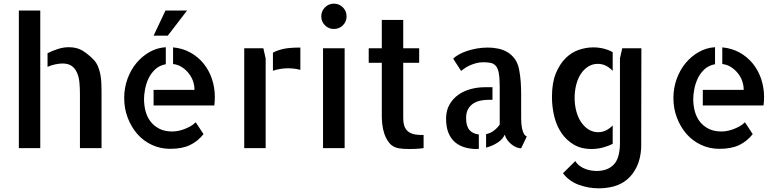

<svg xmlns="http://www.w3.org/2000/svg" viewBox="-20 -817 4312 1059"><path d="M84 -758.8H202.1V0H84ZM494.1 -490.2Q510.7 -473.6 520 -451.7Q529.3 -429.7 533.7 -405.8Q538.1 -381.8 539.1 -357.4Q540 -333 540 -309.6V-19.5V0H420.9V-299.8Q420.9 -333 418 -363.3Q415 -393.6 404.3 -417Q393.6 -440.4 375 -453.6Q356.4 -466.8 323.2 -466.8Q309.6 -466.8 286.6 -462.4Q263.7 -458 242.2 -448.2V-523.4Q268.6 -537.1 299.3 -546.9Q330.1 -556.6 359.4 -556.6Q403.3 -556.6 433.6 -538.6Q463.9 -520.5 494.1 -490.2Z M934.6 -555.7Q987.3 -550.8 1029.8 -527.3Q1072.3 -503.9 1102.5 -466.8Q1132.8 -429.7 1148.9 -381.8Q1165 -334 1165 -282.2Q1165 -258.8 1162.1 -235.4H827.1V-321.3H1052.7Q1052.7 -346.7 1044.4 -370.1Q1036.1 -393.6 1020 -413.6Q1003.9 -433.6 982.4 -447.3Q960.9 -460.9 934.6 -463.9ZM930.7 -91.8Q941.4 -91.8 957.5 -94.2Q973.6 -96.7 991.7 -103Q1009.8 -109.4 1027.8 -119.1Q1045.9 -128.9 1059.6 -142.6L1102.5 -77.1Q1070.3 -37.1 1027.3 -16.6Q984.4 3.9 918 3.9Q864.3 3.9 817.4 -18.1Q770.5 -40 737.3 -78.1Q704.1 -116.2 684.6 -167Q665 -217.8 665 -276.4Q665 -332 683.1 -381.8Q701.2 -431.6 732.4 -469.2Q763.7 -506.8 805.2 -530.3Q846.7 -553.7 894.5 -556.6V-462.9Q858.4 -456.1 835 -433.6Q811.5 -411.1 798.3 -382.3Q785.2 -353.5 779.8 -323.2Q774.4 -293 774.4 -271.5Q774.4 -233.4 783.7 -200.7Q793 -168 812.5 -144Q832 -120.1 860.8 -106Q889.6 -91.8 930.7 -91.8ZM1011.7 -758.8 905.3 -620.1H827.1L892.6 -758.8Z M1432.6 -550.8 1445.3 -494.1V-195.3V-193.4V0H1327.1V-550.8ZM1485.4 -526.4Q1509.8 -540 1543.9 -547.4Q1578.1 -554.7 1636.7 -554.7V-431.6Q1609.4 -439.5 1570.3 -440.4Q1548.8 -440.4 1526.9 -437Q1504.9 -433.6 1485.4 -426.8Z M1880.9 0H1761.7V-550.8H1880.9ZM1891.6 -726.6Q1891.6 -697.3 1871.1 -677.2Q1850.6 -657.2 1821.3 -657.2Q1792 -657.2 1772 -677.7Q1752 -698.2 1752 -726.6Q1752 -755.9 1772.5 -776.4Q1793 -796.9 1821.3 -796.9Q1850.6 -796.9 1871.1 -776.4Q1891.6 -755.9 1891.6 -726.6Z M2204.1 -167Q2204.1 -133.8 2212.9 -115.2Q2221.7 -96.7 2237.8 -86.9Q2253.9 -77.1 2273.9 -74.7Q2293.9 -72.3 2316.4 -72.3V0Q2303.7 2 2291 2.9Q2280.3 3.9 2265.1 4.4Q2250 4.9 2235.4 4.9Q2220.7 4.9 2205.6 3.9Q2190.4 2.9 2179.7 1Q2146.5 -4.9 2127.9 -27.8Q2109.4 -50.8 2100.1 -78.6Q2090.8 -106.4 2088.4 -132.8Q2085.9 -159.2 2085.9 -173.8V-470.7H2013.7V-550.8H2085.9V-707H2204.1V-550.8H2292V-470.7H2204.1Z M2550.8 -166Q2550.8 -122.1 2568.8 -100.6Q2586.9 -79.1 2621.1 -75.2V3.9Q2617.2 4.9 2608.4 4.9Q2575.2 4.9 2544.4 -3.9Q2513.7 -12.7 2490.2 -32.2Q2466.8 -51.8 2453.6 -84Q2440.4 -116.2 2440.4 -163.1Q2440.4 -208 2459.5 -240.7Q2478.5 -273.4 2508.3 -294.4Q2538.1 -315.4 2576.2 -325.7Q2614.3 -335.9 2653.3 -335.9H2696.3V-266.6H2674.8Q2655.3 -266.6 2633.8 -262.7Q2612.3 -258.8 2593.8 -248Q2575.2 -237.3 2563 -217.3Q2550.8 -197.3 2550.8 -166ZM2854.5 -163.1Q2854.5 -155.3 2855.5 -140.1Q2856.4 -125 2859.4 -109.4Q2862.3 -93.8 2868.7 -81.1Q2875 -68.4 2885.7 -64.5L2854.5 1Q2841.8 1 2827.6 -4.9Q2813.5 -10.7 2800.3 -21.5Q2787.1 -32.2 2777.8 -45.4Q2768.6 -58.6 2763.7 -74.2Q2753.9 -49.8 2725.1 -30.8Q2696.3 -11.7 2661.1 -2.9V-77.1Q2684.6 -82 2703.6 -96.2Q2722.7 -110.4 2736.3 -129.9V-335.9Q2736.3 -383.8 2731.4 -412.1Q2726.6 -440.4 2714.8 -453.6Q2703.1 -466.8 2686 -470.2Q2668.9 -473.6 2645.5 -473.6Q2624 -473.6 2605 -468.3Q2585.9 -462.9 2569.8 -455.6Q2553.7 -448.2 2541.5 -439.5Q2529.3 -430.7 2523.4 -425.8L2479.5 -493.2Q2489.3 -503.9 2508.8 -515.1Q2528.3 -526.4 2553.7 -535.2Q2579.1 -543.9 2608.9 -549.3Q2638.7 -554.7 2670.9 -554.7Q2700.2 -554.7 2728 -548.8Q2755.9 -543 2778.8 -529.3Q2801.8 -515.6 2818.8 -492.7Q2835.9 -469.7 2842.8 -435.5Q2849.6 -401.4 2852.1 -366.7Q2854.5 -332 2854.5 -297.9V-170.9Z M3241.2 4.9Q3186.5 4.9 3145.5 -19Q3104.5 -43 3077.1 -83Q3049.8 -123 3037.1 -174.8Q3024.4 -226.6 3024.4 -283.2Q3024.4 -359.4 3045.4 -411.1Q3066.4 -462.9 3099.1 -495.6Q3131.8 -528.3 3172.4 -542Q3212.9 -555.7 3252 -555.7Q3282.2 -555.7 3309.6 -548.8Q3336.9 -542 3359.4 -529.3V-425.8Q3343.8 -443.4 3322.8 -454.1Q3301.8 -464.8 3277.3 -464.8Q3248 -464.8 3224.1 -449.7Q3200.2 -434.6 3183.6 -409.2Q3167 -383.8 3158.2 -349.6Q3149.4 -315.4 3149.4 -277.3Q3149.4 -238.3 3158.7 -203.6Q3168 -168.9 3185.1 -143.6Q3202.1 -118.2 3226.1 -103Q3250 -87.9 3279.3 -87.9Q3303.7 -87.9 3323.2 -98.1Q3342.8 -108.4 3359.4 -125V-23.4Q3335.9 -11.7 3305.7 -3.4Q3275.4 4.9 3241.2 4.9ZM3517.6 -550.8 3516.6 0Q3512.7 59.6 3492.7 101.6Q3472.7 143.6 3441.4 170.9Q3410.2 198.2 3369.1 210Q3328.1 221.7 3281.2 221.7Q3226.6 221.7 3173.3 202.6Q3120.1 183.6 3085 138.7L3153.3 71.3Q3163.1 87.9 3178.2 98.6Q3193.4 109.4 3209.5 115.2Q3225.6 121.1 3241.7 123.5Q3257.8 126 3270.5 126Q3331.1 126 3365.2 90.8Q3399.4 55.7 3399.4 -29.3V-495.1L3412.1 -550.8Z M3963.9 -555.7Q4016.6 -550.8 4059.1 -527.3Q4101.6 -503.9 4131.8 -466.8Q4162.1 -429.7 4178.2 -381.8Q4194.3 -334 4194.3 -282.2Q4194.3 -258.8 4191.4 -235.4H3856.4V-321.3H4082Q4082 -346.7 4073.7 -370.1Q4065.4 -393.6 4049.3 -413.6Q4033.2 -433.6 4011.7 -447.3Q3990.2 -460.9 3963.9 -463.9ZM3960 -91.8Q3970.7 -91.8 3986.8 -94.2Q4002.9 -96.7 4021 -103Q4039.1 -109.4 4057.1 -119.1Q4075.2 -128.9 4088.9 -142.6L4131.8 -77.1Q4099.6 -37.1 4056.6 -16.6Q4013.7 3.9 3947.3 3.9Q3893.6 3.9 3846.7 -18.1Q3799.8 -40 3766.6 -78.1Q3733.4 -116.2 3713.9 -167Q3694.3 -217.8 3694.3 -276.4Q3694.3 -332 3712.4 -381.8Q3730.5 -431.6 3761.7 -469.2Q3793 -506.8 3834.5 -530.3Q3876 -553.7 3923.8 -556.6V-462.9Q3887.7 -456.1 3864.3 -433.6Q3840.8 -411.1 3827.6 -382.3Q3814.5 -353.5 3809.1 -323.2Q3803.7 -293 3803.7 -271.5Q3803.7 -233.4 3813 -200.7Q3822.3 -168 3841.8 -144Q3861.3 -120.1 3890.1 -106Q3918.9 -91.8 3960 -91.8Z"/></svg>

Font: Allerta Stencil
Style: Regular
Weight: 400
Designer: Matt McInerney
Foundry: Matt McInerney
Version: Version 1.02